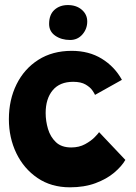

<svg xmlns="http://www.w3.org/2000/svg" viewBox="-20 -754 553 778"><path d="M488 -106Q473 -80 442.5 -54.2Q412 -28.5 367 -11.8Q322 5 263.5 5Q187.5 5 132 -32.8Q76.5 -70.5 46.2 -133.2Q16 -196 16 -271Q16 -349.5 47 -412.2Q78 -475 135.2 -511.5Q192.5 -548 270.5 -548Q340.5 -548 392.5 -516Q444.5 -484 474 -430.5L365 -369.5Q363 -375 354.2 -387.8Q345.5 -400.5 326.8 -411.5Q308 -422.5 276.5 -422.5Q222 -422.5 193.5 -388.2Q165 -354 165 -296Q165 -263.5 174.5 -231.5Q184 -199.5 206.5 -178Q229 -156.5 268.5 -156.5Q300.5 -156.5 324.8 -169.8Q349 -183 363.8 -198.2Q378.5 -213.5 381.5 -218.5ZM255 -733.5Q289.5 -733.5 311.5 -714.5Q333.5 -695.5 333.5 -667Q333.5 -637 314 -614.5Q294.5 -592 264 -592Q229 -592 204 -609.2Q179 -626.5 179 -657Q179 -694.5 200.5 -714Q222 -733.5 255 -733.5Z"/></svg>

Font: Grandstander
Style: Bold
Weight: 700
Designer: Tyler Finck
Foundry: Etcetera Type Co
Version: Version 1.200; ttfautohint (v1.8.3)